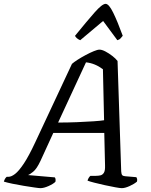

<svg xmlns="http://www.w3.org/2000/svg" viewBox="-53 -978 783 998"><path d="M157 0Q150 0 126 -3.5Q102 -7 71 -12Q40 -17 11.5 -23Q-17 -29 -33 -34Q-30 -44 -26 -50Q-22 -56 -18 -59H-9Q6 -59 25.5 -74Q45 -89 71 -128Q97 -167 131 -240L321 -646Q331 -655 350.5 -667.5Q370 -680 392.5 -692Q415 -704 434.5 -712Q454 -720 464 -720Q477 -720 495 -710.5Q513 -701 530.5 -687.5Q548 -674 558 -661L577 -87Q578 -73 582 -68Q586 -63 597 -62L656 -57Q658 -54 659.5 -48.5Q661 -43 659 -34Q645 -22 621 -11Q597 0 580 0Q571 0 546.5 -4.5Q522 -9 492 -15.5Q462 -22 437 -28.5Q412 -35 402 -39Q404 -47 408.5 -54Q413 -61 417 -64H445Q458 -64 469 -66.5Q480 -69 487 -80Q494 -91 493 -118L489 -287H224L158 -143Q138 -100 119 -85Q100 -70 93 -68L232 -56Q238 -48 235 -33Q224 -22 199.5 -11Q175 0 157 0ZM249 -341Q300 -341 348 -343Q396 -345 433 -347.5Q470 -350 488 -353L482 -618Q441 -649 394 -654ZM364 -769Q354 -773 346.5 -779.5Q339 -786 337 -792Q398 -867 438 -912.5Q478 -958 496 -958Q513 -958 535.5 -912Q558 -866 585 -792Q580 -786 574 -779Q568 -772 557 -769L483 -869Z"/></svg>

Font: Texturina 72pt 72pt Medium
Style: Italic
Weight: 500
Italic angle: -11°
Designer: Guillermo Torres Carreño
Foundry: Omnibus-Type
Version: Version 1.002; ttfautohint (v1.8.3)